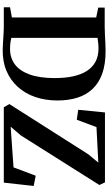

<svg xmlns="http://www.w3.org/2000/svg" viewBox="288 -1078 798 1414"><g transform="rotate(90 687.0 -371.0)"><path d="M341.5 8Q322.5 7.5 300.5 6.2Q278.5 5 256 3.5Q233.5 2 213.2 1Q193 0 177.5 0H33.5V-46L108.5 -59.5V-680.5L36 -695.5V-743H175.5Q206.5 -743 236.5 -744.8Q266.5 -746.5 296.5 -748Q326.5 -749.5 356.5 -749.5Q453.5 -749.5 522.5 -724.8Q591.5 -700 635.2 -653.5Q679 -607 699.5 -541.8Q720 -476.5 720 -396Q720 -306.5 694.5 -232Q669 -157.5 619.8 -103Q570.5 -48.5 500.8 -19.2Q431 10 341.5 8ZM344.5 -46Q409 -47 456 -83Q503 -119 529 -191.8Q555 -264.5 555 -375Q555 -449 542.5 -508.2Q530 -567.5 503.5 -610Q477 -652.5 435.2 -675Q393.5 -697.5 335 -697.5Q318 -697.5 303.2 -695.8Q288.5 -694 277.2 -692.5Q266 -691 259 -690.5V-55.5Q272.5 -52 286.5 -49.8Q300.5 -47.5 315.2 -46.5Q330 -45.5 344.5 -46ZM770 0 746.5 -41 1116.5 -622.5 1177.5 -696 916 -682.5 862 -537.5 788.5 -548 808 -745H1323L1342.5 -704L977 -125L913 -50.5L1212.5 -71.5L1274 -235L1349.5 -220L1325 0Z"/></g></svg>

Font: Merriweather 60pt
Style: Bold
Weight: 700
Version: Version 2.100